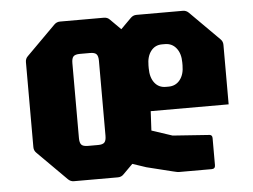

<svg xmlns="http://www.w3.org/2000/svg" viewBox="-44 -605 870 659"><g transform="rotate(-5 391.0 -275.0)"><path d="M185 0Q173.5 0 165 -8.5L65 -108.5Q56.5 -116.5 56.5 -128.5V-421.5Q56.5 -433.5 65 -441.5L165 -541.5Q173.5 -550 185 -550H336.5Q348.5 -550 356.5 -541.5L456.5 -441.5Q465 -433.5 465 -421.5V-128.5Q465 -116.5 456.5 -108.5L356.5 -8.5Q348.5 0 336.5 0ZM243.5 -116.5H278.5Q294.5 -116.5 300.5 -123Q306.5 -129.5 306.5 -146V-404Q306.5 -420.5 300.5 -427Q294.5 -433.5 278.5 -433.5H243.5Q227 -433.5 221 -427Q215 -420.5 215 -404V-146Q215 -129.5 221 -123Q227 -116.5 243.5 -116.5ZM547.5 0Q542.5 0 536.8 -1.5Q531 -3 526 -4L437 -26L335 -60Q320 -65 320 -89V-421.5Q320 -433.5 328.5 -441.5L428.5 -541.5Q437 -550 448.5 -550H608.5Q620 -550 628.5 -541.5L728.5 -441.5Q737 -433.5 737 -421.5V-216.5H468.5L465 -150L536 -126.5L663.5 -117.5Q672 -116 672 -106V-12.5Q672 0 659.5 0ZM527.5 -295H537Q561.5 -295 576.2 -313.5Q591 -332 591 -363.5V-373.5Q591 -404.5 576.2 -423Q561.5 -441.5 537 -441.5H527Q503 -441.5 488.8 -423Q474.5 -404.5 474.5 -373.5V-363.5Q474.5 -332 488.8 -313.5Q503 -295 527.5 -295Z"/></g></svg>

Font: Jaro
Style: Regular
Weight: 400
Designer: Agyei Archer, Celine Hurka, Mirko Velimirović
Version: Version 1.000